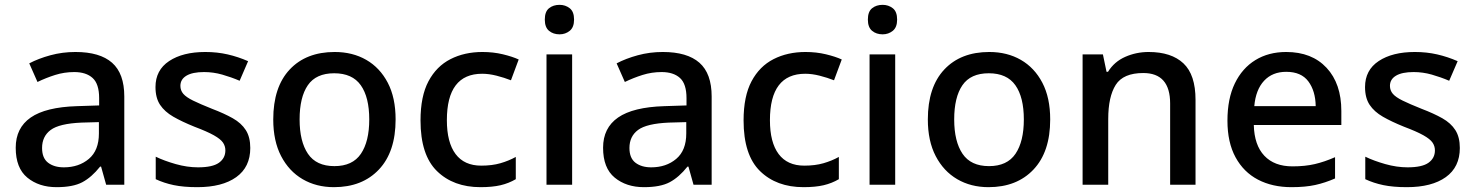

<svg xmlns="http://www.w3.org/2000/svg" viewBox="-20 -764 6100 794"><path d="M292 -549Q393 -549 443.5 -504.5Q494 -460 494 -365V0H419L398 -75H394Q359 -31 320.5 -10.5Q282 10 214 10Q141 10 93 -29.5Q45 -69 45 -153Q45 -235 107 -278Q169 -321 298 -325L390 -328V-358Q390 -417 363 -441.5Q336 -466 287 -466Q246 -466 208 -454Q170 -442 135 -425L101 -502Q139 -522 188.5 -535.5Q238 -549 292 -549ZM317 -257Q225 -253 189.5 -226.5Q154 -200 154 -152Q154 -110 179 -91Q204 -72 244 -72Q306 -72 347.5 -107Q389 -142 389 -212V-259Z M1015 -152Q1015 -73 957 -31.5Q899 10 796 10Q739 10 698.5 1.5Q658 -7 624 -23V-116Q659 -99 706.5 -85.5Q754 -72 799 -72Q859 -72 885.5 -91Q912 -110 912 -142Q912 -160 902 -174.5Q892 -189 864.5 -204.5Q837 -220 784 -240Q732 -261 696.5 -281.5Q661 -302 642 -330.5Q623 -359 623 -404Q623 -474 679.5 -511.5Q736 -549 829 -549Q878 -549 921.5 -539Q965 -529 1006 -511L971 -430Q936 -445 899 -455.5Q862 -466 824 -466Q776 -466 751 -451Q726 -436 726 -409Q726 -390 738 -376Q750 -362 778.5 -348Q807 -334 857 -314Q907 -295 942.5 -275Q978 -255 996.5 -226Q1015 -197 1015 -152Z M1616 -270Q1616 -136 1547 -63Q1478 10 1361 10Q1288 10 1231.5 -23Q1175 -56 1142.5 -118.5Q1110 -181 1110 -270Q1110 -404 1178 -476.5Q1246 -549 1364 -549Q1438 -549 1494.5 -516.5Q1551 -484 1583.5 -422Q1616 -360 1616 -270ZM1219 -270Q1219 -179 1253.5 -128Q1288 -77 1363 -77Q1438 -77 1472.5 -128Q1507 -179 1507 -270Q1507 -362 1472 -411.5Q1437 -461 1362 -461Q1287 -461 1253 -411.5Q1219 -362 1219 -270Z M1967 10Q1855 10 1787 -56.5Q1719 -123 1719 -266Q1719 -366 1752 -428Q1785 -490 1843 -519.5Q1901 -549 1975 -549Q2020 -549 2059.5 -539.5Q2099 -530 2125 -518L2093 -432Q2065 -443 2033.5 -451Q2002 -459 1974 -459Q1828 -459 1828 -267Q1828 -175 1864 -127Q1900 -79 1970 -79Q2015 -79 2049.5 -89Q2084 -99 2113 -115V-23Q2084 -6 2050 2Q2016 10 1967 10Z M2294 -744Q2318 -744 2336 -730Q2354 -716 2354 -683Q2354 -651 2336 -636.5Q2318 -622 2294 -622Q2268 -622 2250.5 -636.5Q2233 -651 2233 -683Q2233 -716 2250.5 -730Q2268 -744 2294 -744ZM2346 -539V0H2240V-539Z M2721 -549Q2822 -549 2872.5 -504.5Q2923 -460 2923 -365V0H2848L2827 -75H2823Q2788 -31 2749.5 -10.5Q2711 10 2643 10Q2570 10 2522 -29.5Q2474 -69 2474 -153Q2474 -235 2536 -278Q2598 -321 2727 -325L2819 -328V-358Q2819 -417 2792 -441.5Q2765 -466 2716 -466Q2675 -466 2637 -454Q2599 -442 2564 -425L2530 -502Q2568 -522 2617.5 -535.5Q2667 -549 2721 -549ZM2746 -257Q2654 -253 2618.5 -226.5Q2583 -200 2583 -152Q2583 -110 2608 -91Q2633 -72 2673 -72Q2735 -72 2776.5 -107Q2818 -142 2818 -212V-259Z M3303 10Q3191 10 3123 -56.5Q3055 -123 3055 -266Q3055 -366 3088 -428Q3121 -490 3179 -519.5Q3237 -549 3311 -549Q3356 -549 3395.5 -539.5Q3435 -530 3461 -518L3429 -432Q3401 -443 3369.5 -451Q3338 -459 3310 -459Q3164 -459 3164 -267Q3164 -175 3200 -127Q3236 -79 3306 -79Q3351 -79 3385.5 -89Q3420 -99 3449 -115V-23Q3420 -6 3386 2Q3352 10 3303 10Z M3630 -744Q3654 -744 3672 -730Q3690 -716 3690 -683Q3690 -651 3672 -636.5Q3654 -622 3630 -622Q3604 -622 3586.5 -636.5Q3569 -651 3569 -683Q3569 -716 3586.5 -730Q3604 -744 3630 -744ZM3682 -539V0H3576V-539Z M4323 -270Q4323 -136 4254 -63Q4185 10 4068 10Q3995 10 3938.5 -23Q3882 -56 3849.5 -118.5Q3817 -181 3817 -270Q3817 -404 3885 -476.5Q3953 -549 4071 -549Q4145 -549 4201.5 -516.5Q4258 -484 4290.5 -422Q4323 -360 4323 -270ZM3926 -270Q3926 -179 3960.5 -128Q3995 -77 4070 -77Q4145 -77 4179.5 -128Q4214 -179 4214 -270Q4214 -362 4179 -411.5Q4144 -461 4069 -461Q3994 -461 3960 -411.5Q3926 -362 3926 -270Z M4730 -549Q4824 -549 4874 -502Q4924 -455 4924 -351V0H4819V-336Q4819 -462 4708 -462Q4625 -462 4594 -413Q4563 -364 4563 -272V0H4457V-539H4541L4556 -467H4562Q4588 -509 4633.5 -529Q4679 -549 4730 -549Z M5299 -549Q5405 -549 5466 -483.5Q5527 -418 5527 -305V-247H5165Q5167 -164 5208.5 -120Q5250 -76 5325 -76Q5377 -76 5417.5 -85.5Q5458 -95 5501 -114V-26Q5460 -8 5419 1Q5378 10 5321 10Q5242 10 5182.5 -21Q5123 -52 5089.5 -113.5Q5056 -175 5056 -265Q5056 -356 5086.5 -419Q5117 -482 5171.5 -515.5Q5226 -549 5299 -549ZM5299 -467Q5242 -467 5207.5 -430Q5173 -393 5167 -325H5421Q5420 -388 5390.5 -427.5Q5361 -467 5299 -467Z M6017 -152Q6017 -73 5959 -31.5Q5901 10 5798 10Q5741 10 5700.5 1.5Q5660 -7 5626 -23V-116Q5661 -99 5708.5 -85.5Q5756 -72 5801 -72Q5861 -72 5887.5 -91Q5914 -110 5914 -142Q5914 -160 5904 -174.5Q5894 -189 5866.5 -204.5Q5839 -220 5786 -240Q5734 -261 5698.5 -281.5Q5663 -302 5644 -330.5Q5625 -359 5625 -404Q5625 -474 5681.5 -511.5Q5738 -549 5831 -549Q5880 -549 5923.5 -539Q5967 -529 6008 -511L5973 -430Q5938 -445 5901 -455.5Q5864 -466 5826 -466Q5778 -466 5753 -451Q5728 -436 5728 -409Q5728 -390 5740 -376Q5752 -362 5780.5 -348Q5809 -334 5859 -314Q5909 -295 5944.5 -275Q5980 -255 5998.5 -226Q6017 -197 6017 -152Z"/></svg>

Font: Noto Sans Medium
Style: Regular
Weight: 500
Designer: Monotype Design Team
Foundry: Monotype Imaging Inc.
Version: Version 2.007